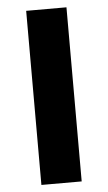

<svg xmlns="http://www.w3.org/2000/svg" viewBox="-52 -735 431 769"><g transform="rotate(-5 164.0 -350.0)"><path d="M83 -700H245V0H83Z"/></g></svg>

Font: CMG Sans
Style: Bold
Weight: 700
Designer: Julieta Ulanovsky
Foundry: Julieta Ulanovsky
Version: Version 7.200